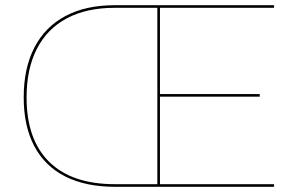

<svg xmlns="http://www.w3.org/2000/svg" viewBox="-20 -717 1115 737"><path d="M71 -343Q71 -455 112 -534.5Q153 -614 231.2 -655.5Q309.5 -697 420 -697H1032V-687H594V-356H977V-346H594V-10H1032V0H421Q308.5 0 230.2 -39.8Q152 -79.5 111.5 -156.2Q71 -233 71 -343ZM421 -10H584V-687H420Q312.5 -687 236.8 -646.8Q161 -606.5 121.5 -529.5Q82 -452.5 82 -343Q82 -181 169 -95.5Q256 -10 421 -10Z"/></svg>

Font: HK Grotesk Thin
Style: Regular
Weight: 100
Designer: Alfredo Marco Pradil
Foundry: Hanken Design Co.
Version: Version 3.001